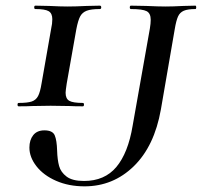

<svg xmlns="http://www.w3.org/2000/svg" viewBox="-20 -645 714 679"><path d="M84 -123Q84 -150 97.5 -167Q111 -184 137 -184Q166 -184 173.5 -166.5Q181 -149 182 -112Q183 -80 189 -58Q195 -36 215.5 -20.5Q236 -5 277 -5Q350 -5 391.5 -54.5Q433 -104 449 -200L510 -544Q513 -562 513 -575Q513 -598 498.5 -605.5Q484 -613 443 -613Q439 -613 439 -619Q439 -625 443 -625L497 -624Q541 -622 566 -622Q591 -622 629 -624L671 -625Q674 -625 674 -619Q674 -613 671 -613Q644 -613 630 -607Q616 -601 609.5 -586.5Q603 -572 598 -542L549 -258Q526 -128 453 -57Q380 14 279 14Q223 14 178.5 -5.5Q134 -25 109 -57Q84 -89 84 -123ZM46 -281Q77 -281 92 -286Q107 -291 114.5 -305Q122 -319 127 -350L161 -544Q165 -561 165 -577Q165 -598 152 -605.5Q139 -613 105 -613Q101 -613 101 -619Q101 -625 105 -625L154 -624Q194 -622 219 -622Q247 -622 287 -624L333 -625Q338 -625 338 -619Q338 -613 333 -613Q302 -613 286.5 -607Q271 -601 263.5 -587Q256 -573 250 -542L216 -350Q212 -324 212 -317Q212 -296 225 -288.5Q238 -281 273 -281Q277 -281 277 -275Q277 -269 273 -269Q244 -269 227 -270L159 -271L94 -270Q77 -269 46 -269Q42 -269 42 -275Q42 -281 46 -281Z"/></svg>

Font: Cormorant Garamond SemiBold
Style: Italic
Weight: 600
Italic angle: -10°
Designer: Christian Thalmann (Catharsis Fonts)
Foundry: Catharsis Fonts
Version: Version 4.000